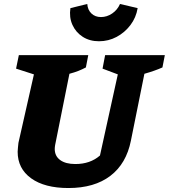

<svg xmlns="http://www.w3.org/2000/svg" viewBox="-20 -935 851 968"><path d="M325 13Q205 13 137 -36Q69 -85 69 -170Q69 -180 70.5 -191Q72 -202 73 -215L151 -560L61 -589L75 -657H425L413 -595Q394 -585 375 -577.5Q356 -570 330 -563L258 -204Q257 -198 256.5 -193.5Q256 -189 256 -184Q256 -148 283.5 -128Q311 -108 360 -108Q435 -108 484 -151L574 -560L497 -589L510 -657H811L799 -595Q761 -578 708 -563L640 -226Q617 -110 536.5 -48.5Q456 13 325 13ZM479 -727Q432 -727 397 -749.5Q362 -772 345 -810Q328 -848 335 -894L420 -915Q422 -885 441 -867Q460 -849 489 -849Q519 -849 545.5 -867Q572 -885 585 -915L674 -894Q666 -846 637.5 -808.5Q609 -771 568 -749Q527 -727 479 -727Z"/></svg>

Font: Piazzolla ExtraBold
Style: Italic
Weight: 800
Italic angle: -11.3°
Designer: Juan Pablo del Peral
Foundry: Huerta Tipografica
Version: Version 1.330